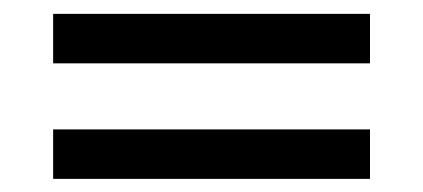

<svg xmlns="http://www.w3.org/2000/svg" viewBox="-20 -499 626 284"><path d="M58.6 -307.6H527.3V-234.4H58.6ZM58.6 -478.5H527.3V-405.3H58.6Z"/></svg>

Font: Andika DR AuSIL
Style: Regular
Weight: 400
Designer: Annie Olsen & Victor Gaultney
Foundry: SIL International
Version: Version 0.003